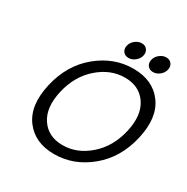

<svg xmlns="http://www.w3.org/2000/svg" viewBox="-205 -1089 1247 1283"><g transform="rotate(30 418.5 -447.5)"><path d="M641.5 -804Q627 -823 633 -850Q639 -877 662.5 -896Q686 -915 713 -915Q740 -915 754.5 -896Q769 -877 763 -850Q757 -823 733.5 -804Q710 -785 683 -785Q656 -785 641.5 -804ZM452.5 -804Q438 -823 444 -850Q450 -877 473.5 -896Q497 -915 524 -915Q551 -915 565.5 -896Q580 -877 574 -850Q568 -823 544.5 -804Q521 -785 494 -785Q467 -785 452.5 -804ZM337.5 -578Q244 -496 213 -360Q182 -224 237.5 -142Q293 -60 404 -60Q515 -60 608.5 -142Q702 -224 733 -360Q764 -496 708.5 -578Q653 -660 542 -660Q431 -660 337.5 -578ZM159 -82.5Q83 -185 123 -360Q163 -535 287 -637.5Q411 -740 561 -740Q711 -740 787 -637.5Q863 -535 823 -360Q783 -185 659 -82.5Q535 20 385 20Q235 20 159 -82.5Z"/></g></svg>

Font: Miedinger
Style: Italic
Weight: 400
Italic angle: -13°
Version: Version 001.000